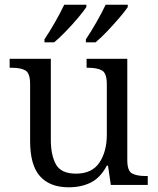

<svg xmlns="http://www.w3.org/2000/svg" viewBox="-20 -786 671 816"><path d="M272 10Q192 10 150 -37Q108 -84 108 -186V-428Q108 -474 89 -486Q70 -498 30 -498H21V-536H196V-193Q196 -126 218 -87Q240 -48 303 -48Q371 -48 402.5 -95Q434 -142 434 -214V-427Q434 -475 413.5 -486.5Q393 -498 355 -498H348V-536H521V-106Q521 -60 541 -49Q561 -38 597 -38H608V0H451L439 -82H434Q407 -31 366.5 -10.5Q326 10 272 10ZM345 -619Q366 -650 389.5 -691Q413 -732 429 -766H523V-756Q512 -739 487.5 -710.5Q463 -682 435.5 -653Q408 -624 386 -606H345ZM169 -619Q190 -650 213.5 -691Q237 -732 253 -766H347V-756Q336 -739 312 -710.5Q288 -682 260 -653Q232 -624 210 -606H169Z"/></svg>

Font: Noto Serif Hentaigana
Style: Regular
Weight: 400
Designer: Kazuhiro Yamada
Foundry: nipponia
Version: Version 1.000; ttfautohint (v1.8.4.7-5d5b)